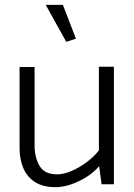

<svg xmlns="http://www.w3.org/2000/svg" viewBox="-20 -762 556 794"><path d="M389 -486V-140Q367 -112 336 -89.5Q305 -67 273.5 -54Q242 -41 217 -41Q164 -41 143.5 -76Q123 -111 123 -161V-485H61V-149Q61 -103 76.5 -66.5Q92 -30 125 -9Q158 12 210 12Q240 12 274 0.5Q308 -11 339 -31Q370 -51 390 -75L400 0H451V-486ZM254 -589 294 -602 240 -742H169Z"/></svg>

Font: Catamaran Thin Light
Style: Regular
Weight: 300
Version: Version 2.000